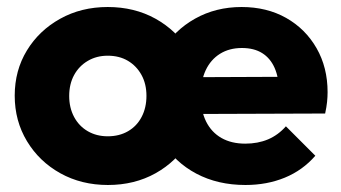

<svg xmlns="http://www.w3.org/2000/svg" viewBox="-20 -517 974 548"><path d="M288 11Q212.5 11 152.2 -22.5Q92 -56 57 -114Q22 -172 22 -244Q22 -316 56.8 -373Q91.5 -430 151.8 -463.5Q212 -497 287.5 -497Q363.5 -497 423.5 -463.8Q483.5 -430.5 518.5 -373.2Q553.5 -316 553.5 -244Q553.5 -172 518.8 -114Q484 -56 424 -22.5Q364 11 288 11ZM287.5 -128Q320.5 -128 345.5 -142.5Q370.5 -157 384.2 -183.2Q398 -209.5 398 -243.5Q398 -277.5 383.8 -303.2Q369.5 -329 345 -343.5Q320.5 -358 287.5 -358Q255.5 -358 230.5 -343.2Q205.5 -328.5 191.5 -302.8Q177.5 -277 177.5 -243Q177.5 -209.5 191.5 -183.2Q205.5 -157 230.5 -142.5Q255.5 -128 287.5 -128ZM680.5 11Q601.5 11 540.2 -21.5Q479 -54 444 -111.8Q409 -169.5 409 -243Q409 -316 443.2 -373.2Q477.5 -430.5 536.8 -463.8Q596 -497 669.5 -497Q741.5 -497 796.8 -465.8Q852 -434.5 883.5 -379.5Q915 -324.5 915 -254Q915 -240.5 913.5 -226Q912 -211.5 908 -193L489 -191.5V-296.5L843 -298L777 -253.5Q776 -295.5 763.8 -323.2Q751.5 -351 728.2 -365.5Q705 -380 670.5 -380Q634.5 -380 608 -363.5Q581.5 -347 567.2 -316.8Q553 -286.5 553 -244Q553 -201 568.2 -170.2Q583.5 -139.5 612 -123.2Q640.5 -107 680 -107Q716 -107 745 -119.2Q774 -131.5 796 -156.5L880 -72.5Q844 -31 793 -10Q742 11 680.5 11Z"/></svg>

Font: Outfit Thin
Style: Regular
Weight: 100
Designer: Rodrigo Fuenzalida
Foundry: fragTYPE
Version: Version 1.100;gftools[0.9.27]